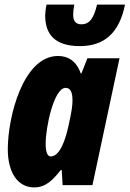

<svg xmlns="http://www.w3.org/2000/svg" viewBox="-20 -807 565 837"><path d="M328 -606C429 -606 499 -657 525 -787H403C389 -726 369 -701 335 -701C308 -701 299 -718 299 -743C299 -756 301 -771 304 -787H183C179 -770 177 -750 177 -739C177 -657 220 -606 328 -606ZM129 10C180 10 211 -23 245 -66H249L253 0H383L501 -553H361L335 -487H332C312 -543 275 -563 233 -563C81 -563 14 -298 14 -156C14 -54 58 10 129 10ZM201 -125C187 -125 179 -144 179 -181C179 -252 215 -424 266 -424C286 -424 296 -407 296 -370C296 -351 294 -327 280 -265C268 -208 244 -125 201 -125Z"/></svg>

Font: Noto Sans ExtraCondensed Black
Style: Italic
Weight: 900
Width: 2
Italic angle: -12°
Designer: Monotype Design Team
Foundry: Monotype Imaging Inc.
Version: Version 2.013